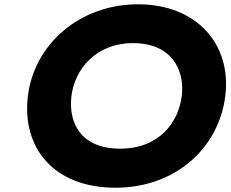

<svg xmlns="http://www.w3.org/2000/svg" viewBox="-20 -860 1079 895"><path d="M110.1 -413C80.5 -172 229.5 15 518.3 15C799.8 15 1000.7 -172 1030.3 -413C1059.9 -654 896.8 -840 623.2 -840C351.5 -840 139.7 -654 110.1 -413ZM313.1 -413C328.2 -536 425.6 -659 601 -659C777.7 -659 842.4 -536 827.3 -413C812.2 -290 722.1 -167 540.6 -167C354.3 -167 298 -290 313.1 -413Z"/></svg>

Font: Hussar
Style: BdSuprExtOblOne
Weight: 700
Foundry: Cannot Into Space Fonts
Version: Version 2.00